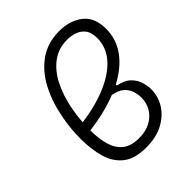

<svg xmlns="http://www.w3.org/2000/svg" viewBox="-208 -867 1002 1002"><g transform="rotate(-45 293.0 -366.5)"><path d="M408.7 -335.9V-327.6Q454.6 -318.8 479 -295.4Q503.4 -272 512.5 -242.9Q521.5 -213.9 521.5 -186.5Q521.5 -133.8 493.2 -89.1Q464.8 -44.4 412.8 -17.3Q360.8 9.8 289.1 9.8Q204.1 9.8 158.4 -26.9Q112.8 -63.5 95.2 -125.5Q77.6 -187.5 77.6 -263.2Q77.6 -305.7 81.5 -343Q85.4 -380.4 92.8 -417Q109.4 -505.9 147.7 -579.6Q186 -653.3 248 -697.5Q310.1 -741.7 396.5 -741.7Q474.1 -741.7 526.1 -701.7Q578.1 -661.6 578.1 -577.1Q578.1 -500 533.7 -439.2Q489.3 -378.4 408.7 -335.9ZM146.5 -317.9Q255.9 -333 337.9 -368.2Q419.9 -403.3 465.6 -455.8Q511.2 -508.3 511.2 -575.2Q511.2 -617.2 493.7 -639.9Q476.1 -662.6 449.2 -671.6Q422.4 -680.7 394 -680.7Q330.1 -680.7 282.7 -645.8Q235.4 -610.8 204.6 -550.3Q173.8 -489.7 158.7 -411.6Q149.9 -366.7 146.5 -317.9ZM354.5 -311.5Q263.7 -275.4 144.5 -259.8Q145 -197.3 158.7 -150.4Q172.4 -103.5 205.3 -77.4Q238.3 -51.3 296.4 -51.3Q346.2 -51.3 381.6 -70.6Q417 -89.8 435.8 -121.8Q454.6 -153.8 454.6 -191.9Q454.6 -216.8 446.5 -241.7Q438.5 -266.6 417 -285.4Q395.5 -304.2 354.5 -311.5Z"/></g></svg>

Font: Cascadia Code Light
Style: Italic
Weight: 300
Italic angle: -10°
Monospace: yes
Designer: Aaron Bell
Foundry: Saja Typeworks
Version: Version 2404.023; ttfautohint (v1.8.4)